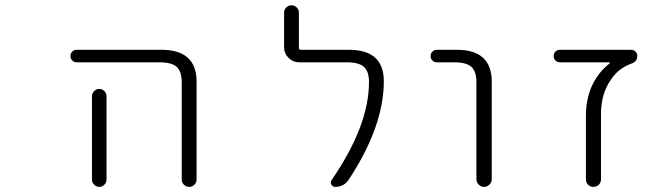

<svg xmlns="http://www.w3.org/2000/svg" viewBox="-20 -735 2540 733"><path d="M273.4 -497.1Q262.7 -497.1 255.9 -503.9Q249 -510.7 249 -521Q249 -531.2 255.9 -538.1Q262.7 -544.9 273.4 -544.9H596.7Q729.5 -544.9 730.5 -424.8V-49.8Q730.5 -38.1 722.2 -29.8Q713.9 -21.5 702.1 -21.5Q690.4 -21.5 682.1 -29.8Q673.8 -38.1 673.8 -49.8V-420.9Q673.8 -461.9 654.8 -479.5Q635.7 -497.1 588.9 -497.1ZM386.7 -367.2V-72.3V-48.8Q386.7 -38.1 378.4 -29.8Q370.1 -21.5 358.9 -21.5Q347.7 -21.5 339.4 -29.8Q331.1 -38.1 331.1 -48.8V-72.3V-367.2Q331.1 -378.9 339.4 -387.2Q347.7 -395.5 358.9 -395.5Q370.1 -395.5 378.4 -387.2Q386.7 -378.9 386.7 -367.2Z M1312.5 -544.9Q1445.3 -544.9 1445.3 -424.8Q1445.3 -252 1310.5 -47.9Q1292 -21.5 1259.8 -21.5Q1250 -21.5 1245.1 -30.3Q1240.2 -39.1 1246.1 -47.9Q1388.7 -254.9 1388.7 -421.9Q1388.7 -461.9 1369.6 -479.5Q1350.6 -497.1 1303.7 -497.1H1122.1Q1098.6 -497.1 1081.5 -514.2Q1064.5 -531.2 1064.5 -554.7V-686.5Q1064.5 -698.2 1072.8 -706.5Q1081.1 -714.8 1092.8 -714.8Q1104.5 -714.8 1112.8 -706.5Q1121.1 -698.2 1121.1 -686.5V-552.7Q1121.1 -544.9 1128.9 -544.9Z M1648.4 -497.1Q1637.7 -497.1 1630.9 -503.9Q1624 -510.7 1624 -521Q1624 -531.2 1630.9 -538.1Q1637.7 -544.9 1648.4 -544.9H1724.6Q1856.4 -544.9 1857.4 -424.8V-50.8Q1857.4 -39.1 1848.6 -30.3Q1839.8 -21.5 1828.1 -21.5Q1816.4 -21.5 1807.6 -30.3Q1798.8 -39.1 1798.8 -50.8V-420.9Q1798.8 -461.9 1779.8 -479.5Q1760.7 -497.1 1714.8 -497.1Z M2307.6 -493.2Q2308.6 -494.1 2308.1 -495.6Q2307.6 -497.1 2305.7 -497.1H2118.2Q2107.4 -497.1 2100.6 -503.9Q2093.8 -510.7 2093.8 -521Q2093.8 -531.2 2100.6 -538.1Q2107.4 -544.9 2118.2 -544.9H2389.6Q2399.4 -544.9 2406.2 -538.1Q2413.1 -531.2 2413.1 -521.5Q2413.1 -500 2390.6 -492.2Q2340.8 -474.6 2311.5 -429.7Q2274.4 -376 2274.4 -299.8V-50.8Q2274.4 -38.1 2266.1 -29.8Q2257.8 -21.5 2245.6 -21.5Q2233.4 -21.5 2225.1 -29.8Q2216.8 -38.1 2216.8 -50.8V-292Q2216.8 -363.3 2245.1 -418Q2269.5 -463.9 2307.6 -493.2Z"/></svg>

Font: Rounded-X Mgen+ 1m light
Style: Regular
Weight: 200
Designer: [Source Han Sans]
Ryoko NISHIZUKA  (kana & ideographs); Paul D. Hunt (Latin, Greek & Cyrillic); Wenlong ZHANG  (bopomofo
Version: Version 1.059.20150602